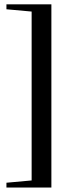

<svg xmlns="http://www.w3.org/2000/svg" viewBox="-20 -745 342 880"><path d="M215.5 -725V114.5H9.5V92.5L125 82V-692L9.5 -702.5V-725Z"/></svg>

Font: Newsreader 60pt SemiBold
Style: Regular
Weight: 600
Designer: Hugues Gentile
Foundry: Production Type
Version: Version 1.003